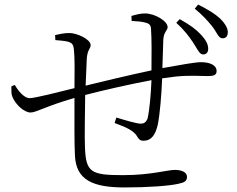

<svg xmlns="http://www.w3.org/2000/svg" viewBox="-20 -805 1040 843"><path d="M826 -621C845 -593 855 -567 870 -566C883 -565 893 -572 894 -588C895 -607 887 -626 863 -652C842 -675 816 -695 769 -721L754 -705C790 -672 809 -646 826 -621ZM912 -689C932 -663 939 -638 955 -637C969 -636 979 -643 980 -660C982 -678 971 -699 946 -724C924 -744 897 -761 850 -785L835 -767C871 -737 890 -716 912 -689ZM558 -713C582 -712 603 -710 617 -706C635 -702 642 -695 643 -679C646 -640 646 -558 645 -496C550 -476 417 -444 356 -429L361 -548C364 -588 378 -591 378 -607C378 -633 317 -660 285 -660C260 -660 240 -655 222 -651L223 -629C242 -627 266 -626 282 -621C297 -615 303 -610 305 -581C308 -554 308 -491 307 -418C243 -402 133 -374 110 -374C86 -374 60 -406 45 -432L30 -426C30 -409 29 -392 34 -381C48 -345 87 -311 114 -311C139 -311 179 -338 307 -375C307 -279 306 -178 309 -122C314 -14 388 18 527 18C633 18 724 11 763 2C791 -4 801 -10 801 -29C801 -48 779 -59 748 -59C714 -59 642 -36 520 -36C379 -36 357 -48 353 -159C351 -206 353 -301 354 -388C423 -406 543 -434 645 -453C643 -394 636 -318 628 -285C621 -267 611 -262 598 -262C581 -262 533 -276 491 -289L483 -265C522 -250 566 -235 582 -206C592 -189 599 -187 611 -187C644 -187 663 -213 673 -259C682 -303 689 -388 692 -461L752 -469C818 -475 855 -471 893 -471C918 -471 931 -475 931 -493C931 -519 902 -532 862 -532C838 -532 770 -520 693 -506L697 -631C699 -666 716 -671 716 -686C716 -712 661 -746 616 -746C597 -746 578 -741 557 -735Z"/></svg>

Font: Noto Serif HK Light
Style: Regular
Weight: 300
Designer: Ryoko NISHIZUKA 西塚涼子 (kana & ideographs); Frank Grießhammer (Latin, Greek & Cyrillic); Wenlong ZHANG 张文龙 (bopomofo); San
Foundry: Adobe
Version: Version 2.001;hotconv 1.1.0;makeotfexe 2.6.0